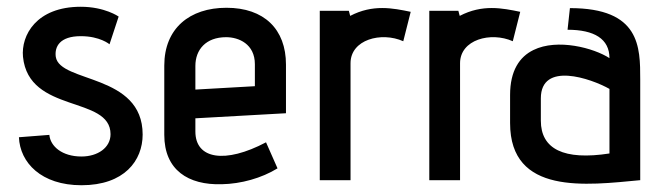

<svg xmlns="http://www.w3.org/2000/svg" viewBox="-20 -533 1950 568"><path d="M36 -127C39 -52 102 15 221 15C348 15 402 -58 402 -135C402 -316 157 -287 145 -365C141 -395 157 -426 219 -426C276 -426 304 -402 304 -402L331 -484C331 -484 290 -513 219 -513C87 -513 42 -428 48 -365C65 -196 307 -251 307 -136C307 -96 269 -70 221 -70C164 -70 129 -100 126 -134Z M767 -112C646 -48 558 -62 558 -144V-183L826 -198V-342C826 -447 761 -510 650 -510C541 -510 466 -449 466 -339V-134C466 -30 537 15 636 12C693 11 754 -6 801 -35ZM734 -278 558 -268V-338C558 -386 589 -423 649 -423C686 -423 734 -403 734 -343Z M1017 0V-346C1017 -416 1108 -440 1173 -411L1195 -498C1142 -509 1083 -521 1016 -486L1012 -501H926V0Z M1341 0V-346C1341 -416 1432 -440 1497 -411L1519 -498C1466 -509 1407 -521 1340 -486L1336 -501H1250V0Z M1874 -298C1874 -394 1874 -509 1666 -509L1659 -445C1738 -445 1783 -418 1783 -361C1737 -391 1629 -420 1558 -385C1517 -365 1489 -324 1489 -252V-169C1489 45 1715 15 1874 0ZM1783 -79C1648 -58 1580 -92 1580 -176V-242C1580 -352 1728 -301 1783 -270Z"/></svg>

Font: Advent Pro
Style: SemiBold
Weight: 600
Designer: Andreas Kalpakidis
Foundry: Andreas Kalpakidis
Version: Version 2.002 2008